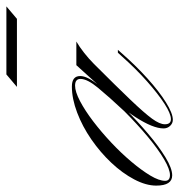

<svg xmlns="http://www.w3.org/2000/svg" viewBox="-54 -552 561 601"><g transform="rotate(-90 226.5 -251.5)"><path d="M-22 7Q-54 7 -54 -43Q-54 -75 -34.5 -112Q-15 -149 17.5 -183.5Q50 -218 90.5 -246Q131 -274 174.5 -290.5Q218 -307 256 -307Q289 -307 289 -281Q289 -258 259 -222Q229 -186 184 -138Q148 -102 108.5 -68.5Q69 -35 34.5 -14Q0 7 -22 7ZM-21 0Q-3 0 28.5 -18.5Q60 -37 99 -69.5Q138 -102 179 -143Q224 -191 252 -225Q280 -259 280 -280Q280 -297 259 -297Q240 -297 210.5 -281.5Q181 -266 147.5 -240.5Q114 -215 81 -184Q48 -153 21 -121Q-6 -89 -22.5 -61.5Q-39 -34 -39 -15Q-39 0 -21 0ZM371 -163 363 -154Q323 -108 282 -71Q241 -34 206.5 -12.5Q172 9 152 9Q141 9 133 0.5Q125 -8 125 -20Q125 -53 160.5 -108Q196 -163 260 -229H265L323 -293H397Q380 -283 361.5 -268.5Q343 -254 327 -238Q255 -166 214 -123Q173 -80 155.5 -56Q138 -32 138 -16Q138 3 154 3Q171 3 202 -17Q233 -37 272 -71.5Q311 -106 351 -151L362 -163ZM255 -479 294 -512H507L468 -479Z"/></g></svg>

Font: Ballet 24pt
Style: Regular
Weight: 400
Designer: Maximiliano R. Sproviero
Foundry: Omnibus-Type
Version: Version 1.100